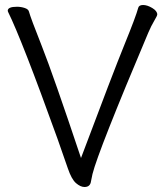

<svg xmlns="http://www.w3.org/2000/svg" viewBox="-20 -731 660 768"><path d="M11 -688Q11 -704 48 -704Q64 -704 79 -699Q94 -694 96 -684Q102 -661 147.5 -546Q193 -431 304 -99Q432 -440 478 -553Q524 -666 533 -700Q536 -711 552.5 -711Q569 -711 589 -699Q609 -687 609 -673Q609 -668 597 -648Q585 -628 573 -600Q373 -127 350 -35Q346 -17 344 -6Q341 17 318 17Q302 17 284 1.5Q266 -14 251 -58.5Q236 -103 210 -176Q67 -573 12 -684Q11 -686 11 -688Z"/></svg>

Font: LXGW WenKai
Style: Regular
Weight: 400
Designer: LXGW / Fontworks Inc.
Foundry: LXGW / Fontworks Inc.
Version: Version 1.520; June 14, 2025